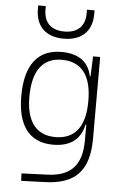

<svg xmlns="http://www.w3.org/2000/svg" viewBox="-65 -828 716 1107"><g transform="rotate(5 293.0 -275.0)"><path d="M100.6 233.4 240.2 228.5C415.5 222.2 492.2 138.7 492.2 -45.9V-517.6H451.2L446.3 -401.4H442.4C426.3 -484.4 366.2 -527.3 268.1 -527.3C130.4 -527.3 58.6 -433.6 58.6 -253.9C58.6 -80.6 129.4 9.8 265.1 9.8C370.1 9.8 425.3 -40.5 441.9 -122.1H446.3V-30.3C446.3 108.9 386.2 179.2 250 184.6L98.6 190.4ZM446.3 -261.2V-255.9C446.3 -110.8 387.7 -35.2 274.9 -35.2C163.6 -35.2 105.5 -110.4 105.5 -253.9C105.5 -404.3 163.1 -482.4 273.9 -482.4C387.2 -482.4 446.3 -406.7 446.3 -261.2ZM273.4 -604.5C377 -604.5 436.5 -661.6 436.5 -761.7V-782.7H392.6V-761.7C392.6 -687.5 350.1 -646 273.4 -646C196.8 -646 154.3 -687.5 154.3 -761.7V-782.7H110.4V-761.7C110.4 -661.6 169.9 -604.5 273.4 -604.5Z"/></g></svg>

Font: Cascadia Code PL ExtraLight
Style: Regular
Weight: 200
Monospace: yes
Designer: Aaron Bell
Foundry: Saja Typeworks
Version: Version 2404.023